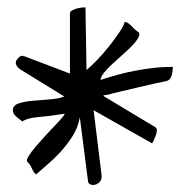

<svg xmlns="http://www.w3.org/2000/svg" viewBox="-20 -574 521 532"><path d="M158.2 -258.8Q116.2 -252 85.4 -249.5Q54.7 -247.1 42 -237.3Q35.2 -242.2 25.4 -250.5Q15.6 -258.8 15.6 -268.6Q15.6 -282.2 32.2 -287.6Q48.8 -293 72.3 -294.9Q95.7 -296.9 119.6 -298.8Q143.6 -300.8 158.2 -306.6L39.1 -379.9Q29.3 -385.7 25.4 -393.6Q21.5 -401.4 26.4 -408.2Q30.3 -414.1 35.2 -417.5Q40 -420.9 47.9 -418L173.8 -370.1V-537.1Q173.8 -542 180.2 -545.4Q186.5 -548.8 194.3 -550.8Q202.1 -552.7 208.5 -553.2Q214.8 -553.7 216.8 -553.7L219.7 -379.9Q231.4 -389.6 249 -407.7Q266.6 -425.8 282.7 -446.3Q298.8 -466.8 311 -484.9Q323.2 -502.9 325.2 -512.7Q329.1 -513.7 333 -511.2Q336.9 -508.8 341.8 -504.4Q346.7 -500 351.1 -495.1Q355.5 -490.2 360.4 -487.3Q369.1 -482.4 364.7 -472.7Q360.4 -462.9 349.1 -450.7Q337.9 -438.5 322.3 -424.8Q306.6 -411.1 292.5 -397.9Q278.3 -384.8 268.6 -373Q258.8 -361.3 258.8 -352.5Q285.2 -361.3 309.1 -367.7Q333 -374 356.4 -378.4Q379.9 -382.8 404.8 -385.7Q429.7 -388.7 459 -388.7Q459 -379.9 456.1 -366.7Q453.1 -353.5 442.4 -349.6Q432.6 -347.7 409.7 -342.8Q386.7 -337.9 360.8 -331.5Q335 -325.2 311.5 -319.8Q288.1 -314.5 279.3 -311.5Q276.4 -311.5 272.9 -311Q269.5 -310.5 265.6 -308.6L410.2 -221.7Q415 -218.8 414.6 -211.9Q414.1 -205.1 411.1 -197.3Q408.2 -189.5 405.3 -183.6Q402.3 -177.7 401.4 -176.8L239.3 -268.6L261.7 -86.9Q261.7 -75.2 255.9 -69.3Q250 -63.5 242.7 -62Q235.4 -60.5 229.5 -63.5Q223.6 -66.4 223.6 -74.2L201.2 -249Q196.3 -220.7 180.7 -196.3Q165 -171.9 147 -152.3Q128.9 -132.8 110.4 -117.2L80.1 -90.8Q73.2 -95.7 68.8 -106.4Q64.5 -117.2 55.7 -126Q51.8 -128.9 59.1 -141.1Q66.4 -153.3 79.1 -168Q91.8 -182.6 106.4 -198.7Q121.1 -214.8 133.8 -228Q146.5 -241.2 153.8 -250Q161.1 -258.8 158.2 -258.8Z"/></svg>

Font: Shadows Into Light
Style: Regular
Weight: 400
Designer: Kimberly Geswein
Foundry: Kimberly Geswein
Version: Version 001.000